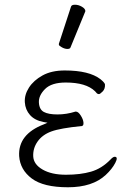

<svg xmlns="http://www.w3.org/2000/svg" viewBox="-20 -779 550 812"><path d="M427 -39Q371 13 267.5 13Q164 13 114.5 -24Q65 -61 61 -119Q56 -211 165 -253L181 -260L164 -263Q127 -270 107 -292.5Q87 -315 85 -346.5Q83 -378 102.5 -408.5Q122 -439 160 -460Q198 -481 254 -481Q357 -481 405 -444Q423 -429 424 -422Q425 -403 414 -392Q403 -381 398.5 -381Q394 -381 390 -384L382 -393Q344 -430 258 -430Q198 -430 170.5 -402.5Q143 -375 144.5 -345.5Q146 -316 165.5 -305.5Q185 -295 223 -295Q261 -295 299 -307H301Q311 -307 321.5 -290.5Q332 -274 333 -260.5Q334 -247 326 -246Q235 -237 197 -223Q159 -209 139 -180.5Q119 -152 120.5 -118Q122 -84 160 -62Q198 -40 259 -40Q320 -40 365 -53Q410 -66 447 -104Q458 -116 465 -116Q481 -116 467.5 -90Q454 -64 427 -39ZM278 -578Q276 -572 265 -572Q254 -572 241.5 -579Q229 -586 229 -590V-594L280 -750Q282 -759 297 -759Q312 -759 326.5 -750.5Q341 -742 341 -732Q341 -730 340 -729Z"/></svg>

Font: LXGW WenKai TC Light
Style: Regular
Weight: 300
Designer: LXGW / Fontworks Inc.
Foundry: LXGW / Fontworks Inc.
Version: Version 1.330